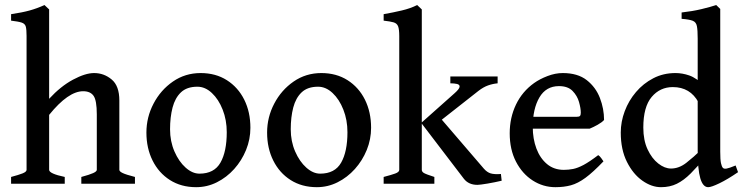

<svg xmlns="http://www.w3.org/2000/svg" viewBox="-20 -736 2981 769"><path d="M305.7 0V-27.3Q338.4 -36.1 353 -42.7Q367.7 -49.3 367.7 -55.7V-277.8Q367.7 -334 354.7 -352.3Q341.8 -370.6 313 -370.6Q253.4 -370.6 176.8 -275.9V-55.7Q176.8 -40.5 239.3 -27.3V0H24.4V-27.3Q54.2 -35.2 70.3 -41.5Q86.4 -47.9 86.4 -55.7V-592.3Q86.4 -617.7 83.3 -629.4Q80.1 -641.1 66.9 -645.5Q53.7 -649.9 24.4 -653.3V-679.2Q69.8 -686 98.9 -694.1Q127.9 -702.1 158.2 -715.8L176.8 -698.2V-340.3Q223.1 -390.6 272.5 -417Q321.8 -443.4 356.9 -443.4Q396.5 -443.4 427.2 -417.7Q458 -392.1 458 -333.5V-55.7Q458 -49.3 471.2 -43Q484.4 -36.6 520.5 -27.3V0Z M982.9 -224.1Q982.9 -178.2 965.6 -135.5Q948.2 -92.8 918 -59.1Q887.7 -25.4 848.6 -5.9Q809.6 13.7 765.6 13.7Q705.6 13.7 660.6 -14.9Q615.7 -43.5 591.1 -93Q566.4 -142.6 566.4 -205.1Q566.4 -266.6 595 -321Q623.5 -375.5 672.6 -409.4Q721.7 -443.4 783.7 -443.4Q843.8 -443.4 888.7 -414.8Q933.6 -386.2 958.3 -336.7Q982.9 -287.1 982.9 -224.1ZM888.2 -206.5Q888.2 -255.4 871.8 -296.9Q855.5 -338.4 828.6 -363.5Q801.8 -388.7 770.5 -388.7Q728.5 -388.7 704.8 -366.2Q681.2 -343.8 671.1 -305.2Q661.1 -266.6 661.1 -218.3Q661.1 -169.9 678.7 -129.4Q696.3 -88.9 723.4 -64.7Q750.5 -40.5 778.8 -40.5Q837.9 -40.5 863 -84.7Q888.2 -128.9 888.2 -206.5Z M1466.3 -224.1Q1466.3 -178.2 1449 -135.5Q1431.6 -92.8 1401.4 -59.1Q1371.1 -25.4 1332 -5.9Q1293 13.7 1249 13.7Q1189 13.7 1144 -14.9Q1099.1 -43.5 1074.5 -93Q1049.8 -142.6 1049.8 -205.1Q1049.8 -266.6 1078.4 -321Q1106.9 -375.5 1156 -409.4Q1205.1 -443.4 1267.1 -443.4Q1327.1 -443.4 1372.1 -414.8Q1417 -386.2 1441.7 -336.7Q1466.3 -287.1 1466.3 -224.1ZM1371.6 -206.5Q1371.6 -255.4 1355.2 -296.9Q1338.9 -338.4 1312 -363.5Q1285.2 -388.7 1253.9 -388.7Q1211.9 -388.7 1188.2 -366.2Q1164.6 -343.8 1154.5 -305.2Q1144.5 -266.6 1144.5 -218.3Q1144.5 -169.9 1162.1 -129.4Q1179.7 -88.9 1206.8 -64.7Q1233.9 -40.5 1262.2 -40.5Q1321.3 -40.5 1346.4 -84.7Q1371.6 -128.9 1371.6 -206.5Z M1973.1 -402.3Q1953.1 -400.4 1934.6 -393.8Q1916 -387.2 1896.5 -372.1L1714.4 -229L1666.5 -243.2L1799.8 -361.8Q1819.8 -379.4 1820.8 -388.2Q1821.8 -397 1810.5 -399.7Q1799.3 -402.3 1783.7 -402.3V-429.7H1973.1ZM1516.6 0V-27.3Q1546.9 -35.2 1563 -41Q1579.1 -46.9 1579.1 -55.7V-591.3Q1579.1 -618.7 1574.5 -630.6Q1569.8 -642.6 1556.4 -646.5Q1543 -650.4 1516.6 -653.3V-679.2Q1555.2 -686 1589.4 -694.1Q1623.5 -702.1 1650.9 -715.8L1669.4 -698.2V-55.7Q1669.4 -48.3 1677.7 -43.2Q1686 -38.1 1719.7 -27.3V0ZM1989.3 -12.2Q1962.9 -5.9 1932.4 -0.7Q1901.9 4.4 1892.1 4.4Q1856.9 4.4 1837.9 -20L1667.5 -243.2L1731.4 -277.8L1918 -60.5Q1930.7 -45.9 1945.3 -41.5Q1960 -37.1 1986.3 -39.1Z M2399.4 -255.4Q2391.1 -246.1 2373.8 -236.3Q2356.4 -226.6 2341.8 -220.7H2072.3L2072.8 -268.1H2288.6Q2299.3 -268.1 2302.7 -271.5Q2306.2 -274.9 2306.2 -284.7Q2306.2 -302.2 2299.1 -327.4Q2292 -352.5 2273.2 -371.8Q2254.4 -391.1 2218.8 -391.1Q2167 -391.1 2140.4 -345.7Q2113.8 -300.3 2113.8 -227.5Q2113.8 -180.2 2128.4 -141.1Q2143.1 -102.1 2170.9 -78.9Q2198.7 -55.7 2238.3 -55.7Q2257.3 -55.7 2275.6 -59.3Q2293.9 -63 2317.4 -75.4Q2340.8 -87.9 2376 -114.7Q2381.8 -111.3 2388.2 -102.5Q2394.5 -93.8 2397 -89.8Q2355 -45.9 2324.7 -23.7Q2294.4 -1.5 2266.6 6.1Q2238.8 13.7 2204.6 13.7Q2155.3 13.7 2113.5 -13.2Q2071.8 -40 2046.6 -88.6Q2021.5 -137.2 2021.5 -202.1Q2021.5 -264.6 2046.6 -317.1Q2071.8 -369.6 2119.1 -403.3Q2141.6 -419.4 2172.9 -431.4Q2204.1 -443.4 2233.9 -443.4Q2293.9 -443.4 2330.1 -415Q2366.2 -386.7 2382.8 -343.5Q2399.4 -300.3 2399.4 -255.4Z M2936 -46.4Q2894 -17.6 2861.6 -2Q2829.1 13.7 2816.4 13.7Q2795.4 13.7 2784.9 -21.7Q2774.4 -57.1 2774.4 -133.3V-581.1Q2774.4 -615.2 2771.2 -631.3Q2768.1 -647.5 2754.6 -652.8Q2741.2 -658.2 2710 -660.6V-686Q2753.9 -690.9 2789.6 -699.5Q2825.2 -708 2848.6 -715.8L2864.7 -700.2V-128.4Q2864.7 -96.2 2867.7 -82.5Q2870.6 -68.8 2875.5 -63.5Q2879.9 -59.1 2890.1 -60.8Q2900.4 -62.5 2926.3 -73.2ZM2808.1 -109.4Q2773.4 -68.4 2746.1 -41Q2718.8 -13.7 2690.9 0Q2663.1 13.7 2627.4 13.7Q2589.8 13.7 2552.7 -12.5Q2515.6 -38.6 2491 -87.6Q2466.3 -136.7 2466.3 -205.1Q2466.3 -248.5 2482.2 -290.8Q2498 -333 2527.3 -367.4Q2556.6 -401.9 2596.7 -422.6Q2636.7 -443.4 2685.5 -443.4Q2712.9 -443.4 2740.7 -433.8Q2768.6 -424.3 2804.7 -390.1Q2804.7 -362.3 2798.6 -348.4Q2792.5 -334.5 2777.8 -325.7Q2744.6 -387.2 2674.8 -387.2Q2623.5 -387.2 2590.1 -347.7Q2556.6 -308.1 2556.6 -225.1Q2556.6 -174.3 2573.7 -137.7Q2590.8 -101.1 2616.5 -81.1Q2642.1 -61 2667.5 -61Q2699.2 -61 2728.3 -83.5Q2757.3 -106 2789.6 -137.2Q2795.4 -134.3 2801 -123.3Q2806.6 -112.3 2808.1 -109.4Z"/></svg>

Font: Namdhinggo Medium
Style: Regular
Weight: 500
Designer: Victor Gaultney
Foundry: SIL International
Version: Version 3.001